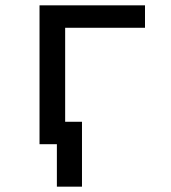

<svg xmlns="http://www.w3.org/2000/svg" viewBox="-20 -540 640 719"><path d="M287 159H193V0H128V-520H523V-436H224V-84H287Z"/></svg>

Font: Zed Mono Medium Extended
Style: Regular
Weight: 500
Width: 7
Monospace: yes
Designer: Belleve Invis
Foundry: Belleve Invis
Version: Version 1.0.0; ttfautohint (v1.8.4)